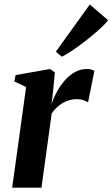

<svg xmlns="http://www.w3.org/2000/svg" viewBox="-20 -862 516 882"><path d="M36 0 100 -462.5 46 -487.5 51.5 -517 210 -545 232 -529.5 223.5 -440 216.5 -383Q226 -412 241.5 -440.5Q257 -469 277.8 -492.8Q298.5 -516.5 324 -530.8Q349.5 -545 378.5 -545Q391.5 -545 400.5 -542.2Q409.5 -539.5 413.5 -536.5L384.5 -391.5Q380.5 -395.5 365.8 -401Q351 -406.5 331 -406.5Q314 -406.5 297.2 -401.5Q280.5 -396.5 265.8 -387.5Q251 -378.5 238.8 -366.5Q226.5 -354.5 217.5 -341L170.5 0ZM236.5 -624.5 392.5 -841.5 476.5 -769Q467 -756 448.2 -738.2Q429.5 -720.5 405.5 -700.5Q381.5 -680.5 356 -661.2Q330.5 -642 306.5 -626.2Q282.5 -610.5 264 -601.5Z"/></svg>

Font: Merriweather 72pt
Style: Bold Italic
Weight: 700
Italic angle: -7.8°
Version: Version 2.101